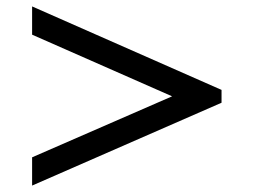

<svg xmlns="http://www.w3.org/2000/svg" viewBox="-20 -554 790 598"><path d="M670 -234 80 24V-64L516 -254L80 -446V-534L670 -274Z"/></svg>

Font: STIX MathJax Main
Style: Bold
Weight: 700
Designer: MicroPress Inc., with final additions and corrections provided by Coen Hoffman, Elsevier (retired)
Version: Version 1.1.1